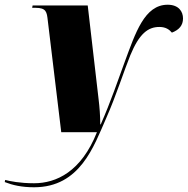

<svg xmlns="http://www.w3.org/2000/svg" viewBox="-113 -559 794 812"><path d="M31 233C226 233 284 59 336 -59C377 -151 413 -264 438 -325C476 -417 513 -445 561 -445C588 -445 603 -434 614 -421C645 -433 661 -452 661 -481C661 -510 643 -539 596 -539C498 -539 460 -420 414 -296C389 -228 354 -125 313 -33H311C311 -68 308 -107 304 -139L258 -536H25L23 -526H37C83 -526 85 -508 89 -473L146 0H297C231 167 125 216 31 216C-29 216 -72 207 -91 202L-93 211C-60 224 -21 233 31 233Z"/></svg>

Font: Noto Serif Display Black
Style: Italic
Weight: 900
Italic angle: -12°
Designer: Monotype Design Team
Foundry: Monotype Imaging Inc.
Version: Version 2.009